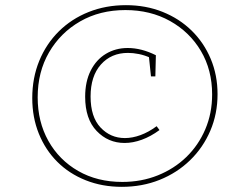

<svg xmlns="http://www.w3.org/2000/svg" viewBox="-20 -718 966 744"><path d="M463 -164Q399 -164 354.5 -210.5Q310 -257 310 -343Q310 -402 331.5 -444.5Q353 -487 390.5 -509.5Q428 -532 475 -532Q528 -532 584 -504L582 -422H565L557 -499L565 -493Q541 -504 518.5 -508.5Q496 -513 476 -513Q411 -513 371 -468Q331 -423 331 -344Q331 -265 369.5 -224Q408 -183 464 -183Q493 -183 524.5 -194.5Q556 -206 587 -229L598 -214Q564 -189 529.5 -176.5Q495 -164 463 -164ZM452 6Q376 6 312 -19.5Q248 -45 202 -91Q156 -137 130.5 -200Q105 -263 105 -338Q105 -416 132 -482Q159 -548 208 -596.5Q257 -645 323.5 -671.5Q390 -698 468 -698Q545 -698 610 -672Q675 -646 722.5 -599.5Q770 -553 796.5 -490Q823 -427 823 -353Q823 -277 795 -211.5Q767 -146 716.5 -97Q666 -48 598.5 -21Q531 6 452 6ZM454 -13Q528 -13 591.5 -38.5Q655 -64 702 -109.5Q749 -155 775.5 -217Q802 -279 802 -352Q802 -447 758.5 -520.5Q715 -594 639 -636.5Q563 -679 466 -679Q367 -679 290.5 -635Q214 -591 170 -515Q126 -439 126 -341Q126 -246 167.5 -172Q209 -98 283 -55.5Q357 -13 454 -13Z"/></svg>

Font: Bitter Thin Thin
Style: Regular
Weight: 250
Version: Version 2.002